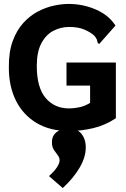

<svg xmlns="http://www.w3.org/2000/svg" viewBox="-20 -654 640 976"><path d="M330 12Q235 12 166.5 -28.5Q98 -69 61.5 -141.5Q25 -214 25 -310Q24 -389 44.5 -445Q65 -501 99 -538Q133 -575 173.5 -596Q214 -617 254.5 -625.5Q295 -634 328 -634Q402 -634 467.5 -605.5Q533 -577 567 -524L490 -437L484 -430L476 -437Q475 -445 472.5 -452.5Q470 -460 459 -473Q439 -491 408 -504Q377 -517 332 -517Q288 -517 250.5 -497Q213 -477 190 -433.5Q167 -390 167 -319Q167 -209 212 -156Q257 -103 330 -103Q358 -103 385 -109Q412 -115 438 -131V-219H318V-336H569V-53Q515 -17 453.5 -2.5Q392 12 330 12ZM299 302 229 241Q257 216 270 195.5Q283 175 283 161Q283 147 273.5 135Q264 123 254 108Q244 93 244 69Q244 35 269 16.5Q294 -2 327 -2Q370 -2 393 25Q416 52 416 96Q416 144 385.5 197Q355 250 299 302Z"/></svg>

Font: Inconsolata Expanded Black
Style: Regular
Weight: 900
Width: 7
Monospace: yes
Designer: Raph Levien, Cyreal, Brenton Simpson
Foundry: Raph Levien, Cyreal, Google
Version: Version 3.001; ttfautohint (v1.8.2.53-6de2)